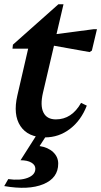

<svg xmlns="http://www.w3.org/2000/svg" viewBox="-25 -636 478 907"><path d="M188 13Q107 13 71.5 -40.5Q36 -94 57 -185L108 -406H34L36 -425L251 -616H275L242 -475L417 -498H433L409 -397L398 -390L230 -420L178 -198Q164 -138 180 -105Q196 -72 239 -72Q314 -72 358 -150L385 -137Q358 -67 305.5 -27Q253 13 188 13ZM-5 243 14 210Q70 218 106 204Q142 190 142 161Q142 143 123 132Q104 121 72 121L156 -11H204L162 54Q202 60 226 82.5Q250 105 250 137Q250 205 180 234Q110 263 -5 243Z"/></svg>

Font: Platypi Medium
Style: Italic
Weight: 500
Italic angle: -13°
Designer: David Sargent
Foundry: Bolt Cutter Type
Version: Version 1.200; ttfautohint (v1.8.4.7-5d5b)